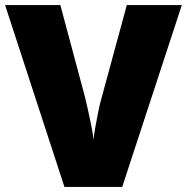

<svg xmlns="http://www.w3.org/2000/svg" viewBox="-20 -734 734 754"><path d="M694 -714 460 0H233L0 -714H217L314 -352Q319 -332 326 -300Q333 -268 339.5 -236Q346 -204 347 -184Q349 -204 354.5 -235.5Q360 -267 366.5 -298.5Q373 -330 379 -350L478 -714Z"/></svg>

Font: Noto Sans Syriac Western Black
Style: Regular
Weight: 900
Designer: Patrick Giasson and the Monotype Design Team
Foundry: Monotype Imaging Inc.
Version: Version 3.000; ttfautohint (v1.8.4.7-5d5b)